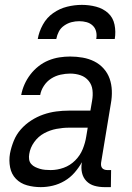

<svg xmlns="http://www.w3.org/2000/svg" viewBox="-20 -760 540 788"><path d="M147 8Q118 8 91 0.5Q64 -7 45.5 -26Q27 -45 21.5 -73Q16 -101 21 -130Q26 -156 36.5 -182Q47 -208 65.5 -229Q84 -250 108 -265.5Q132 -281 158 -290Q184 -299 210.5 -302.5Q237 -306 263 -306H351L358 -347Q362 -369 359.5 -390.5Q357 -412 344 -428Q331 -444 311 -451Q291 -458 268 -458Q249 -458 228.5 -453.5Q208 -449 190 -437.5Q172 -426 160 -407.5Q148 -389 145 -370H67Q71 -392 80.5 -413.5Q90 -435 104.5 -454Q119 -473 138 -488Q157 -503 179 -512Q201 -521 223.5 -524.5Q246 -528 268 -528Q294 -528 319.5 -523.5Q345 -519 367 -508Q389 -497 405.5 -478.5Q422 -460 430 -437Q438 -414 439 -388Q440 -362 435 -335L395 -93Q394 -86 395 -80Q396 -74 399.5 -70Q403 -66 408.5 -64Q414 -62 421 -62H436L435 8H409Q387 8 367.5 2.5Q348 -3 334.5 -17Q321 -31 316.5 -51Q312 -71 316 -93V-94Q303 -71 285.5 -51Q268 -31 245 -17.5Q222 -4 197 2Q172 8 147 8ZM188 -62Q215 -62 241.5 -71.5Q268 -81 288.5 -101.5Q309 -122 319.5 -148Q330 -174 334 -200L340 -236H263Q238 -236 211.5 -231Q185 -226 161 -213Q137 -200 120.5 -177Q104 -154 100 -128Q98 -117 99.5 -106Q101 -95 108 -87Q115 -79 124.5 -74.5Q134 -70 144 -67Q154 -64 165.5 -63Q177 -62 188 -62ZM135 -600Q140 -630 156 -659Q172 -688 198.5 -706.5Q225 -725 255.5 -732.5Q286 -740 316 -740Q346 -740 374.5 -732.5Q403 -725 423.5 -706.5Q444 -688 450 -659Q456 -630 451 -600H375Q378 -616 374.5 -630.5Q371 -645 360.5 -655Q350 -665 335.5 -669Q321 -673 305 -673Q289 -673 273.5 -669Q258 -665 243.5 -655Q229 -645 221.5 -630.5Q214 -616 211 -600Z"/></svg>

Font: Iosevka SS18
Style: Italic
Weight: 400
Italic angle: -9°
Monospace: yes
Designer: Belleve Invis
Foundry: Belleve Invis
Version: Version 25.1.1; ttfautohint (v1.8.4)